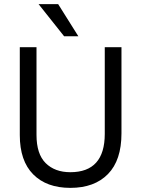

<svg xmlns="http://www.w3.org/2000/svg" viewBox="-20 -903 685 931"><path d="M569 -256Q569 -126 503.5 -59Q438 8 321 8Q206 8 141 -57.5Q76 -123 76 -248V-674H157V-249Q157 -156 201.5 -112Q246 -68 321 -68Q488 -68 488 -254V-674H569ZM360 -727H291L167 -883H262Z"/></svg>

Font: Hind Siliguri
Style: Regular
Weight: 400
Designer: Jyotish Sonowal
Foundry: Indian Type Foundry
Version: Version 1.001;PS 1.0;hotconv 1.0.86;makeotf.lib2.5.63406; tt